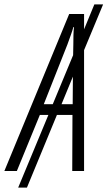

<svg xmlns="http://www.w3.org/2000/svg" viewBox="-86 -781 491 877"><path d="M-66 0 230 -717H298V-647L345 -761H385L298 -552V0H244L245 -256H174L37 76H-3L135 -256H96L-9 0ZM114 -305H155L248 -529L249 -579Q249 -601 249.5 -621Q250 -641 252 -657H249Q245 -642 238 -622.5Q231 -603 222 -578ZM246 -305 247 -431 195 -305Z"/></svg>

Font: Noto Sans ExtraCondensed Light
Style: Italic
Weight: 300
Width: 2
Italic angle: -12°
Designer: Monotype Design Team
Foundry: Monotype Imaging Inc.
Version: Version 2.013; ttfautohint (v1.8.4.7-5d5b)